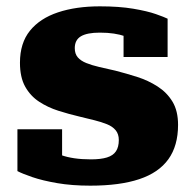

<svg xmlns="http://www.w3.org/2000/svg" viewBox="-20 -574 610 606"><path d="M355 -132Q355 -151 345 -163Q335 -175 317.5 -182Q300 -189 278 -194.5Q256 -200 231 -206Q197 -214 164 -224.5Q131 -235 103.5 -253Q76 -271 59.5 -300.5Q43 -330 43 -376Q43 -438 74.5 -477Q106 -516 163 -535Q220 -554 295 -554Q356 -554 400.5 -546.5Q445 -539 472 -529.5Q499 -520 509 -515V-394H370V-488Q386 -490 394.5 -486Q403 -482 405.5 -475Q408 -468 406.5 -460.5Q405 -453 403 -446Q391 -454 375 -459.5Q359 -465 339.5 -468Q320 -471 295 -471Q255 -471 235.5 -459.5Q216 -448 216 -422Q216 -404 225.5 -393Q235 -382 252.5 -375Q270 -368 293.5 -362.5Q317 -357 344 -351Q379 -342 413.5 -331Q448 -320 477.5 -301Q507 -282 524.5 -253Q542 -224 542 -180Q542 -114 511.5 -71.5Q481 -29 419.5 -8.5Q358 12 265 12Q207 12 160.5 4Q114 -4 82 -15Q50 -26 35 -34V-166H176V-42Q156 -48 145 -58.5Q134 -69 130 -79Q126 -89 129.5 -95Q133 -101 142 -99Q155 -91 173 -84.5Q191 -78 214.5 -74.5Q238 -71 267 -71Q298 -71 317.5 -77Q337 -83 346 -96.5Q355 -110 355 -132Z"/></svg>

Font: Roboto Serif ExtraBold
Style: Regular
Weight: 800
Designer: Greg Gazdowicz
Foundry: Commercial Type
Version: Version 1.008